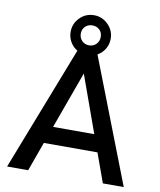

<svg xmlns="http://www.w3.org/2000/svg" viewBox="-93 -932 835 1005"><g transform="rotate(10 324.5 -429.5)"><path d="M271 -661Q247 -675 233 -699.5Q219 -724 219 -752Q219 -796 250 -827.5Q281 -859 326 -859Q369 -859 400.5 -827.5Q432 -796 432 -752Q432 -723 417.5 -698.5Q403 -674 378 -660L634 0H523L467 -155H182L126 0H14ZM379 -753Q379 -776 364 -790.5Q349 -805 326 -805Q303 -805 288 -790Q273 -775 273 -753Q273 -730 288 -714.5Q303 -699 326 -699Q349 -699 364 -714.5Q379 -730 379 -753ZM434 -246 325 -549 215 -246Z"/></g></svg>

Font: Hanken Grotesk Medium
Style: Regular
Weight: 500
Designer: Alfredo Marco Pradil
Foundry: Hanken Design Co.
Version: Version 3.014